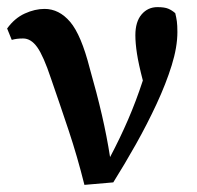

<svg xmlns="http://www.w3.org/2000/svg" viewBox="-20 -513 554 539"><path d="M217 6Q197 -74 173 -146Q149 -218 123 -293Q102 -356 84.5 -380.5Q67 -405 45 -405Q35 -405 27.5 -404Q20 -403 13 -401L0 -433Q21 -462 49.5 -475Q78 -488 105 -488Q146 -488 177 -451.5Q208 -415 232 -321Q252 -251 266 -190.5Q280 -130 289 -72Q317 -125 339.5 -177Q362 -229 381 -287Q369 -333 364.5 -362.5Q360 -392 360 -414Q360 -452 377.5 -472.5Q395 -493 422 -493Q442 -493 452.5 -488.5Q463 -484 472 -476Q475 -464 476.5 -453Q478 -442 478 -423Q478 -381 462 -329.5Q446 -278 419.5 -221Q393 -164 361.5 -108Q330 -52 298 -1Z"/></svg>

Font: Source Serif Pro SemiBold
Style: Regular
Weight: 600
Designer: Frank Grießhammer
Foundry: Adobe Systems Incorporated
Version: Version 3.001;hotconv 1.0.111;makeotfexe 2.5.65597